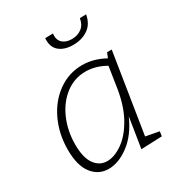

<svg xmlns="http://www.w3.org/2000/svg" viewBox="-178 -873 938 1002"><g transform="rotate(-30 291.0 -372.0)"><path d="M435 -45 515 -30 511 -2 385 3 414 -179Q374 -88 311 -40.5Q248 7 187 7Q127 7 89 -41.5Q51 -90 51 -186Q51 -280 88 -359.5Q125 -439 190.5 -485.5Q256 -532 336 -532Q404 -532 471 -495L483 -525H511ZM434 -330 454 -460Q395 -494 334 -494Q267 -494 213 -453Q159 -412 128.5 -342Q98 -272 98 -190Q98 -111 126.5 -71.5Q155 -32 201 -32Q244 -32 292.5 -65.5Q341 -99 379.5 -166Q418 -233 434 -330ZM240 -750 287 -751Q283 -714 303 -695Q323 -676 359 -676Q394 -676 418.5 -694.5Q443 -713 449 -750L487 -751Q478 -698 440.5 -672Q403 -646 350 -646Q297 -646 266.5 -672Q236 -698 240 -750Z"/></g></svg>

Font: Bitter Pro Light
Style: Italic
Weight: 300
Italic angle: -9°
Designer: Sol Matas, and Bitter project Authors
Foundry: Sol Matas
Version: Version 1.010